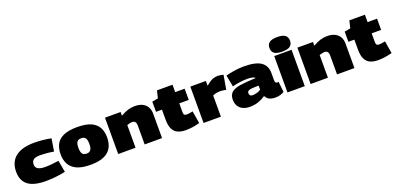

<svg xmlns="http://www.w3.org/2000/svg" viewBox="7 -1754 5615 2729"><g transform="rotate(-20 2815.0 -390.0)"><path d="M23 -260Q23 -406 120.5 -483Q218 -560 402 -560Q470 -560 537.5 -553Q605 -546 659 -534L628 -345Q569 -355 516.5 -359.5Q464 -364 418 -364Q352 -364 322 -341Q292 -318 292 -271Q292 -224 329 -203Q366 -182 432 -182Q485 -182 532.5 -186.5Q580 -191 642 -200L674 -22Q606 -7 529 1.5Q452 10 378 10Q197 10 110 -56.5Q23 -123 23 -260Z M702 -277Q702 -362 734.5 -425.5Q767 -489 844 -524.5Q921 -560 1055 -560Q1187 -560 1263.5 -524.5Q1340 -489 1373 -425.5Q1406 -362 1406 -277Q1406 -187 1370.5 -123Q1335 -59 1258 -24.5Q1181 10 1055 10Q928 10 850.5 -24.5Q773 -59 737.5 -123Q702 -187 702 -277ZM971 -276Q971 -215 990 -187Q1009 -159 1054 -159Q1098 -159 1117.5 -187Q1137 -215 1137 -276Q1137 -335 1119 -363Q1101 -391 1054 -391Q1007 -391 989 -363Q971 -335 971 -276Z M1473 0V-550H1709V-494Q1772 -529 1820 -544.5Q1868 -560 1924 -560Q1997 -560 2044 -535Q2091 -510 2113.5 -467.5Q2136 -425 2136 -374V0H1873V-282Q1873 -327 1856.5 -343.5Q1840 -360 1814 -360Q1797 -360 1777.5 -355.5Q1758 -351 1735 -343V0Z M2491 10Q2423 10 2374 -12.5Q2325 -35 2299 -87Q2273 -139 2273 -229V-380H2183V-534L2273 -550L2300 -662H2535V-550H2678V-380H2535V-245Q2535 -216 2546.5 -205.5Q2558 -195 2583 -195Q2600 -195 2620.5 -198.5Q2641 -202 2674 -208L2705 -20Q2649 -5 2598 2.5Q2547 10 2491 10Z M2999 -550V-477Q3036 -508 3064 -526Q3092 -544 3119 -552Q3146 -560 3181 -560Q3219 -560 3265 -548L3228 -333Q3203 -338 3180.5 -341Q3158 -344 3137 -344Q3113 -344 3086 -339.5Q3059 -335 3026 -321V0H2764V-550Z M3267 -168Q3267 -239 3308 -276Q3349 -313 3439.5 -327.5Q3530 -342 3677 -347Q3667 -363 3636 -370Q3605 -377 3556 -377Q3510 -377 3449.5 -369Q3389 -361 3334 -346L3300 -522Q3360 -538 3433 -549Q3506 -560 3573 -560Q3752 -560 3832.5 -504.5Q3913 -449 3913 -336V-234Q3913 -204 3921.5 -193.5Q3930 -183 3943 -183Q3948 -183 3954.5 -183.5Q3961 -184 3966 -186L3983 -26Q3958 -10 3924.5 0Q3891 10 3850 10Q3795 10 3758.5 -8Q3722 -26 3703 -66Q3650 -30 3592.5 -10Q3535 10 3460 10Q3405 10 3361.5 -10Q3318 -30 3292.5 -69.5Q3267 -109 3267 -168ZM3507 -179Q3507 -153 3521 -142.5Q3535 -132 3558 -132Q3582 -132 3619 -141.5Q3656 -151 3681 -170V-231Q3616 -231 3578 -227.5Q3540 -224 3523.5 -213Q3507 -202 3507 -179Z M4164 -570Q4081 -570 4044.5 -597.5Q4008 -625 4008 -680Q4008 -734 4044.5 -762Q4081 -790 4164 -790Q4246 -790 4282.5 -762Q4319 -734 4319 -680Q4319 -625 4283 -597.5Q4247 -570 4164 -570ZM4033 0V-550H4295V0Z M4383 0V-550H4619V-494Q4682 -529 4730 -544.5Q4778 -560 4834 -560Q4907 -560 4954 -535Q5001 -510 5023.5 -467.5Q5046 -425 5046 -374V0H4783V-282Q4783 -327 4766.5 -343.5Q4750 -360 4724 -360Q4707 -360 4687.5 -355.5Q4668 -351 4645 -343V0Z M5401 10Q5333 10 5284 -12.5Q5235 -35 5209 -87Q5183 -139 5183 -229V-380H5093V-534L5183 -550L5210 -662H5445V-550H5588V-380H5445V-245Q5445 -216 5456.5 -205.5Q5468 -195 5493 -195Q5510 -195 5530.5 -198.5Q5551 -202 5584 -208L5615 -20Q5559 -5 5508 2.5Q5457 10 5401 10Z"/></g></svg>

Font: Georama Extended Black
Style: Regular
Weight: 900
Width: 7
Designer: Jean-Baptiste Levee
Foundry: Production Type
Version: Version 1.000